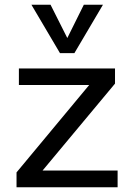

<svg xmlns="http://www.w3.org/2000/svg" viewBox="-20 -793 560 813"><path d="M50 0V-63L385 -466L398 -433H60V-503H467V-439L132 -37L122 -71H478V0ZM335 -773H416L295 -568H234L113 -773H194L265 -632Z"/></svg>

Font: Muli Medium
Style: Regular
Weight: 500
Designer: Vernon Adams
Foundry: Vernon Adams
Version: Version 2.100; ttfautohint (v1.8.1.43-b0c9)